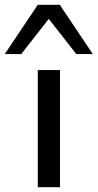

<svg xmlns="http://www.w3.org/2000/svg" viewBox="-55 -783 408 803"><path d="M103 0V-490H196V0ZM-35 -557 103 -763H195L333 -557H264L149 -704L34 -557Z"/></svg>

Font: Nunito Sans 10pt Expanded
Style: Regular
Weight: 400
Width: 7
Designer: Vernon Adams
Foundry: Vernon Adams
Version: Version 3.101;gftools[0.9.27]